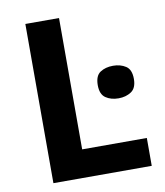

<svg xmlns="http://www.w3.org/2000/svg" viewBox="-81 -781 727 848"><g transform="rotate(-10 282.5 -357.0)"><path d="M90 0V-714H241V-125H531V0ZM439 -465Q472 -465 496 -449.5Q520 -434 520 -392Q520 -351 496 -335Q472 -319 439 -319Q405 -319 381.5 -335Q358 -351 358 -392Q358 -434 381.5 -449.5Q405 -465 439 -465Z"/></g></svg>

Font: Noto IKEA Simplified Chinese
Style: Bold
Weight: 700
Designer: Monotype Design Team
Foundry: Monotype Imaging Inc.
Version: Version 1.100